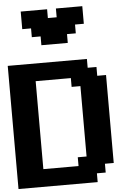

<svg xmlns="http://www.w3.org/2000/svg" viewBox="-75 -1305 961 1359"><g transform="rotate(-5 406.0 -625.0)"><path d="M0 0H562.5V-62.5H625V-125H687.5V-750H625V-812.5H562.5V-875H0ZM437.5 -125H187.5V-750H437.5V-687.5H500V-187.5H437.5ZM250 -1000H437.5V-1062.5H500V-1125H562.5V-1250H375V-1187.5H312.5V-1250H125V-1125H187.5V-1062.5H250Z"/></g></svg>

Font: Faithful 32x
Style: Semibold
Weight: 400
Foundry: Faithful Resource Pack
Version: Version 1.0; January 27, 2023